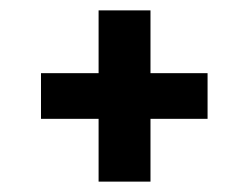

<svg xmlns="http://www.w3.org/2000/svg" viewBox="-20 -540 461 370"><path d="M380 -399V-311H270V-190H170V-311H59V-399H170V-520H270V-399Z"/></svg>

Font: Raleway-v4020 SemiBold
Style: Italic
Weight: 600
Italic angle: -12°
Designer: Matt McInerney, Pablo Impallari, Rodrigo Fuenzalida
Foundry: Matt McInerney, Pablo Impallari, Rodrigo Fuenzalida
Version: Version 4.020;PS 004.020;hotconv 1.0.88;makeotf.lib2.5.64775